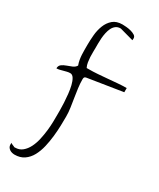

<svg xmlns="http://www.w3.org/2000/svg" viewBox="-256 -880 999 1203"><g transform="rotate(30 243.5 -278.5)"><path d="M19.5 203.1Q19.5 202.1 19.5 196.8Q19.5 191.4 19.5 189.5Q21.5 191.4 25.4 193.4Q29.3 195.3 33.7 197.3Q38.1 199.2 42 200.7Q45.9 202.1 46.9 203.1Q47.9 204.1 48.8 204.1H53.7Q85 204.1 106.4 186Q127.9 168 142.1 140.1Q156.2 112.3 164.1 77.6Q171.9 43 175.8 8.3Q179.7 -26.4 180.2 -56.6Q180.7 -86.9 180.7 -106.4V-139.6Q180.7 -163.1 179.2 -192.9Q177.7 -222.7 174.3 -253.9Q170.9 -285.2 164.6 -311.5Q158.2 -337.9 147.5 -355.5Q136.7 -373 121.1 -373Q109.4 -373 98.1 -370.1Q86.9 -367.2 75.7 -364.3Q64.5 -361.3 53.2 -358.4Q42 -355.5 30.3 -355.5Q30.3 -375 43.9 -385.3Q57.6 -395.5 76.2 -401.9Q94.7 -408.2 112.8 -416Q130.9 -423.8 139.6 -438.5Q132.8 -457 129.9 -474.1Q127 -491.2 126 -508.3Q125 -525.4 125 -542V-579.1Q125 -612.3 128.4 -650.9Q131.8 -689.5 145 -723.1Q158.2 -756.8 183.6 -778.8Q209 -800.8 252.9 -800.8Q262.7 -800.8 279.8 -799.3Q296.9 -797.9 313.5 -793.5Q330.1 -789.1 342.8 -781.2Q355.5 -773.4 355.5 -759.8Q355.5 -757.8 355 -752.4Q354.5 -747.1 354.5 -746.1Q348.6 -748 335 -751.5Q321.3 -754.9 306.6 -759.3Q292 -763.7 278.3 -767.1Q264.6 -770.5 258.8 -772.5Q258.8 -772.5 256.8 -772.9Q254.9 -773.4 253.9 -773.4Q233.4 -773.4 219.7 -762.7Q206.1 -752 198.2 -735.8Q190.4 -719.7 186 -699.2Q181.6 -678.7 180.2 -658.7Q178.7 -638.7 178.7 -620.1V-592.8Q178.7 -576.2 178.2 -558.1Q177.7 -540 178.7 -522.5Q179.7 -504.9 182.6 -486.3Q185.5 -467.8 193.4 -452.1H206.1Q240.2 -452.1 273.4 -454.6Q306.6 -457 339.8 -460Q373 -462.9 406.7 -465.8Q440.4 -468.8 473.6 -468.8V-438.5L219.7 -398.4Q210.9 -396.5 208.5 -391.1Q206.1 -385.7 206.1 -378.9Q206.1 -346.7 210.4 -314.9Q214.8 -283.2 219.7 -251.5Q224.6 -219.7 229.5 -188Q234.4 -156.2 234.4 -124Q234.4 -97.7 233.4 -59.6Q232.4 -21.5 228 19Q223.6 59.6 214.4 99.6Q205.1 139.6 187.5 172.4Q169.9 205.1 141.6 224.6Q113.3 244.1 73.2 244.1Q64.5 244.1 54.7 241.7Q44.9 239.3 37.1 233.9Q29.3 228.5 24.4 220.7Q19.5 212.9 19.5 203.1Z"/></g></svg>

Font: The Girl Next Door
Style: Regular
Weight: 400
Designer: Kimberly Geswein
Foundry: Kimberly Geswein
Version: Version 1.002 2010